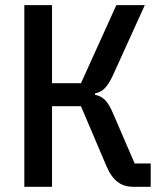

<svg xmlns="http://www.w3.org/2000/svg" viewBox="-20 -718 640 738"><path d="M73.5 0H180V-309.7H291.2L388.5 -81C413 -23.1 445.3 0 492.5 0H559.3V-89.8H497.5L417.3 -275.9C394.5 -330.6 376.8 -346.9 345.2 -353.7V-359C373.2 -364.3 392.4 -381 415.1 -430.8L536.6 -698.2H427.2L291.2 -398.1H180V-698.2H73.5Z"/></svg>

Font: Margiela Mono Medium
Style: Regular
Weight: 500
Designer: Mike Abbink, Paul van der Laan, Pieter van Rosmalen
Foundry: Bold Monday
Version: Version 2.003 2021